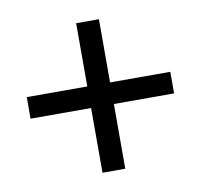

<svg xmlns="http://www.w3.org/2000/svg" viewBox="-62 -639 662 631"><g transform="rotate(-10 268.5 -323.5)"><path d="M231 -74V-290H29V-362H231V-573H307V-362H508V-290H307V-74Z"/></g></svg>

Font: Source Serif Pro SemiBold
Style: Regular
Weight: 600
Designer: Frank Grießhammer
Foundry: Adobe Systems Incorporated
Version: Version 3.001;hotconv 1.0.111;makeotfexe 2.5.65597